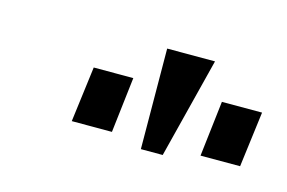

<svg xmlns="http://www.w3.org/2000/svg" viewBox="-40 -795 469 314"><g transform="rotate(15 194.5 -638.0)"><path d="M160 -568 171 -662H104L92 -568ZM377 -568 389 -662H321L310 -568ZM250 -553 293 -723H212L213 -553Z"/></g></svg>

Font: Gamestation Condensed
Style: Italic
Weight: 400
Width: 3
Designer: Jonas Hecksher
Foundry: Jonas Hecksher, Playtypeª, e-types AS
Version: Version 1.003